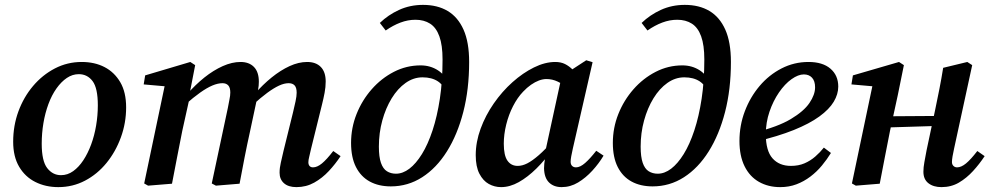

<svg xmlns="http://www.w3.org/2000/svg" viewBox="-20 -753 4061 787"><path d="M219 14Q167 14 125 -7Q83 -28 58.5 -69.5Q34 -111 34 -172Q34 -238 55.5 -296.5Q77 -355 115.5 -400.5Q154 -446 205 -472.5Q256 -499 315 -499Q368 -499 408.5 -478Q449 -457 473 -416Q497 -375 497 -313Q497 -249 475.5 -190Q454 -131 416.5 -85Q379 -39 328.5 -12.5Q278 14 219 14ZM230 -35Q257 -35 280 -51.5Q303 -68 321.5 -96Q340 -124 353.5 -160.5Q367 -197 374 -238.5Q381 -280 381 -321Q381 -392 359.5 -420.5Q338 -449 303 -449Q277 -449 254 -433.5Q231 -418 211.5 -390.5Q192 -363 178.5 -326.5Q165 -290 158 -248.5Q151 -207 151 -164Q151 -93 173.5 -64Q196 -35 230 -35Z M587 8 571 -1 659 -420 694 -396 569 -407 575 -444 760 -499 780 -486 755 -357 758 -356 727 -216Q716 -163 706 -109Q696 -55 685 0ZM865 8 848 -1 914 -311Q917 -329 920.5 -345Q924 -361 924 -374Q924 -394 915.5 -403Q907 -412 892 -412Q873 -412 850.5 -402.5Q828 -393 800.5 -373.5Q773 -354 739 -324L737 -367H747Q781 -406 818 -435.5Q855 -465 893 -482Q931 -499 966 -499Q1001 -499 1021 -478.5Q1041 -458 1041 -418Q1041 -401 1038 -386Q1035 -371 1032 -355L1034 -351L1005 -215Q993 -161 982.5 -107.5Q972 -54 962 0ZM1195 14Q1162 14 1144 -2Q1126 -18 1126 -45Q1126 -65 1131 -86Q1136 -107 1142 -134L1181 -292Q1187 -317 1191.5 -338Q1196 -359 1196 -373Q1196 -394 1187.5 -403Q1179 -412 1163 -412Q1145 -412 1123.5 -402Q1102 -392 1075.5 -372.5Q1049 -353 1015 -322L1013 -367H1023Q1057 -406 1093.5 -435.5Q1130 -465 1167 -482Q1204 -499 1239 -499Q1275 -499 1295 -478.5Q1315 -458 1315 -419Q1315 -396 1310.5 -372.5Q1306 -349 1300 -325L1255 -143Q1251 -124 1247.5 -110.5Q1244 -97 1244 -88Q1244 -78 1249 -72.5Q1254 -67 1263 -67Q1280 -67 1299.5 -83Q1319 -99 1346 -134L1376 -113Q1355 -81 1328 -52Q1301 -23 1268 -4.5Q1235 14 1195 14Z M1582 11Q1532 11 1495.5 -9Q1459 -29 1439 -68.5Q1419 -108 1419 -167Q1419 -229 1441.5 -285.5Q1464 -342 1503.5 -387Q1543 -432 1594.5 -458.5Q1646 -485 1704 -485Q1744 -485 1775.5 -464.5Q1807 -444 1822 -404H1835L1812 -366Q1800 -403 1775 -419.5Q1750 -436 1712 -436Q1675 -436 1642.5 -413Q1610 -390 1585.5 -350Q1561 -310 1547 -259Q1533 -208 1533 -152Q1533 -110 1541.5 -85.5Q1550 -61 1566 -51Q1582 -41 1603 -41Q1631 -41 1658 -61.5Q1685 -82 1709.5 -121.5Q1734 -161 1753 -218.5Q1772 -276 1783 -348.5Q1794 -421 1794 -509Q1794 -568 1781 -604Q1768 -640 1743 -656Q1718 -672 1683 -672Q1652 -672 1621.5 -660.5Q1591 -649 1561 -628L1537 -659Q1571 -692 1616 -712.5Q1661 -733 1714 -733Q1773 -733 1815 -708Q1857 -683 1880 -631.5Q1903 -580 1903 -499Q1903 -387 1879 -294Q1855 -201 1812 -132.5Q1769 -64 1710.5 -26.5Q1652 11 1582 11Z M2034 14Q2007 14 1983.5 1Q1960 -12 1945 -41Q1930 -70 1930 -117Q1930 -171 1950 -225.5Q1970 -280 2004 -329Q2038 -378 2080.5 -416Q2123 -454 2168.5 -476.5Q2214 -499 2256 -499Q2279 -499 2296 -490.5Q2313 -482 2328 -467Q2343 -452 2357 -432L2308 -391Q2288 -408 2266 -418.5Q2244 -429 2220 -429Q2205 -429 2189 -423Q2173 -417 2156.5 -405.5Q2140 -394 2124 -377Q2101 -353 2083 -318Q2065 -283 2055 -242.5Q2045 -202 2045 -164Q2045 -116 2060 -94.5Q2075 -73 2102 -73Q2121 -73 2141.5 -83.5Q2162 -94 2188.5 -117Q2215 -140 2247 -177L2254 -141H2245Q2214 -97 2178.5 -62Q2143 -27 2106.5 -6.5Q2070 14 2034 14ZM2282 14Q2250 14 2230.5 -5Q2211 -24 2210 -63Q2210 -73 2211 -82Q2212 -91 2213.5 -100Q2215 -109 2217 -119L2213 -122L2283 -444L2294 -448L2383 -506L2409 -498L2328 -144Q2324 -126 2321.5 -112.5Q2319 -99 2319 -90Q2319 -79 2325 -73Q2331 -67 2341 -67Q2358 -67 2378.5 -85Q2399 -103 2424 -135L2454 -115Q2435 -83 2408 -53.5Q2381 -24 2349.5 -5Q2318 14 2282 14Z M2655 11Q2605 11 2568.5 -9Q2532 -29 2512 -68.5Q2492 -108 2492 -167Q2492 -229 2514.5 -285.5Q2537 -342 2576.5 -387Q2616 -432 2667.5 -458.5Q2719 -485 2777 -485Q2817 -485 2848.5 -464.5Q2880 -444 2895 -404H2908L2885 -366Q2873 -403 2848 -419.5Q2823 -436 2785 -436Q2748 -436 2715.5 -413Q2683 -390 2658.5 -350Q2634 -310 2620 -259Q2606 -208 2606 -152Q2606 -110 2614.5 -85.5Q2623 -61 2639 -51Q2655 -41 2676 -41Q2704 -41 2731 -61.5Q2758 -82 2782.5 -121.5Q2807 -161 2826 -218.5Q2845 -276 2856 -348.5Q2867 -421 2867 -509Q2867 -568 2854 -604Q2841 -640 2816 -656Q2791 -672 2756 -672Q2725 -672 2694.5 -660.5Q2664 -649 2634 -628L2610 -659Q2644 -692 2689 -712.5Q2734 -733 2787 -733Q2846 -733 2888 -708Q2930 -683 2953 -631.5Q2976 -580 2976 -499Q2976 -387 2952 -294Q2928 -201 2885 -132.5Q2842 -64 2783.5 -26.5Q2725 11 2655 11Z M3178 14Q3129 14 3091 -7.5Q3053 -29 3032 -71.5Q3011 -114 3011 -175Q3011 -239 3033 -297Q3055 -355 3093.5 -400.5Q3132 -446 3183.5 -472.5Q3235 -499 3294 -499Q3352 -499 3384 -471.5Q3416 -444 3416 -398Q3416 -367 3397.5 -336Q3379 -305 3338.5 -275.5Q3298 -246 3233.5 -220Q3169 -194 3076 -172L3074 -210Q3168 -233 3221.5 -265Q3275 -297 3298 -331Q3321 -365 3321 -395Q3321 -421 3308.5 -434.5Q3296 -448 3275 -448Q3252 -448 3224.5 -428.5Q3197 -409 3173 -374Q3149 -339 3134 -295Q3119 -251 3119 -203Q3119 -135 3146.5 -104Q3174 -73 3222 -73Q3253 -73 3277.5 -83.5Q3302 -94 3322 -111.5Q3342 -129 3357 -148L3386 -126Q3370 -100 3349 -74.5Q3328 -49 3301.5 -29Q3275 -9 3244.5 2.5Q3214 14 3178 14Z M3488 8 3472 -1 3560 -420 3595 -396 3470 -407 3476 -444 3665 -499 3685 -486 3660 -363 3628 -216Q3617 -163 3607 -109Q3597 -55 3586 0ZM3567 -229V-276L3861 -278V-238ZM3839 14Q3806 14 3785.5 -2Q3765 -18 3765 -49Q3765 -67 3769 -88.5Q3773 -110 3778 -137L3813 -302Q3822 -345 3830.5 -388Q3839 -431 3846 -475L3945 -499L3965 -486L3891 -145Q3887 -127 3884.5 -112.5Q3882 -98 3882 -89Q3882 -79 3888 -73Q3894 -67 3903 -67Q3920 -67 3939.5 -83Q3959 -99 3986 -134L4016 -113Q3995 -81 3968.5 -52Q3942 -23 3910.5 -4.5Q3879 14 3839 14Z"/></svg>

Font: Source Serif 4 18pt SemiBold
Style: Italic
Weight: 600
Italic angle: -12°
Designer: Frank Grießhammer
Foundry: Adobe Systems Incorporated
Version: Version 4.004;hotconv 1.0.116;makeotfexe 2.5.65601